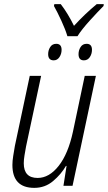

<svg xmlns="http://www.w3.org/2000/svg" viewBox="-20 -899 522 929"><path d="M146 10Q198 10 237 -23Q276 -56 299 -96H302L287 0H331L444 -532H390L333 -262Q310 -155 264 -96.5Q218 -38 162 -38Q95 -38 95 -109Q95 -126 98.5 -147Q102 -168 106 -190L179 -532H124L52 -193Q48 -170 44 -145Q40 -120 40 -101Q40 10 146 10ZM306 -724H355Q375 -756 414.5 -799.5Q454 -843 481 -870L482 -879H448Q390 -831 338 -774Q308 -835 274 -879H243L241 -870Q257 -842 277 -798.5Q297 -755 306 -724ZM386 -607Q404 -607 414.5 -622.5Q425 -638 425 -658Q425 -687 399 -687Q380 -687 370 -671.5Q360 -656 360 -637Q360 -607 386 -607ZM240 -607Q257 -607 267.5 -622.5Q278 -638 278 -658Q278 -687 252 -687Q233 -687 223 -671.5Q213 -656 213 -637Q213 -607 240 -607Z"/></svg>

Font: Noto Sans Display SemiCondensed Light
Style: Italic
Weight: 300
Width: 4
Italic angle: -12°
Designer: Monotype Design Team
Foundry: Monotype Imaging Inc.
Version: Version 1.900